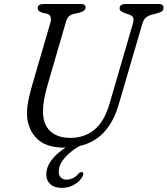

<svg xmlns="http://www.w3.org/2000/svg" viewBox="-20 -720 834 956"><path d="M526 -205.5 641.5 -602Q647 -620 644 -630.2Q641 -640.5 623 -647.5L603 -654Q589 -660 582.2 -665Q575.5 -670 575.5 -678.5Q576 -700 605.5 -700H770Q794 -700 794 -682Q794 -671 788.5 -665.5Q783 -660 765 -654.5L736 -647Q717 -641.5 706 -632.2Q695 -623 688.5 -601L570.5 -198Q545.5 -113 497.8 -61.5Q450 -10 376 7Q330 33.5 301.2 67Q272.5 100.5 272.5 134Q272.5 154 283.2 164.2Q294 174.5 310.5 174.5Q325.5 174.5 341.5 167.8Q357.5 161 369.5 146Q379.5 135.5 387.5 136.5Q392 137.5 394.5 142.2Q397 147 392 156Q382.5 178 354 196.8Q325.5 215.5 288.5 215.5Q251 215.5 230.8 197.2Q210.5 179 210.5 148.5Q210.5 112.5 235.8 78.2Q261 44 306.5 15Q302.5 15 298.5 15Q204 15 159 -34.8Q114 -84.5 114.5 -157Q114.5 -188 122.5 -225.5Q130.5 -263 141 -299L231 -607.5Q235.5 -623 232 -635.2Q228.5 -647.5 214 -651.5L191 -656.5Q177.5 -661.5 172.5 -666.8Q167.5 -672 168 -681Q168 -700 199 -700H382.5Q406.5 -700 406 -683Q406 -665 375.5 -657L346.5 -650.5Q331.5 -646.5 322.5 -637.8Q313.5 -629 308.5 -611.5L217.5 -299Q194 -219.5 194 -166Q194 -100.5 230.2 -67Q266.5 -33.5 330.5 -33.5Q401 -33.5 450.5 -74.5Q500 -115.5 526 -205.5Z"/></svg>

Font: Fraunces 9pt S100 Light
Style: Italic
Weight: 300
Italic angle: -16°
Version: Version 1.000; ttfautohint (v1.8.3)